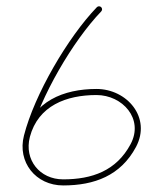

<svg xmlns="http://www.w3.org/2000/svg" viewBox="-20 -570 474 600"><path d="M282.7 -547.5C282.7 -547.5 282.7 -547.5 282.7 -547.5C191.9 -453.2 87.4 -274 54.9 -146.5C33.5 -63.2 91.9 9.5 177.3 9.5C275 9.5 357.1 -21.2 404.9 -110.6C453.9 -202.4 377 -292 281.5 -292C179 -292 83.2 -253.6 54.9 -146.6C53.5 -141.5 56.6 -136.3 61.6 -135C66.7 -133.6 71.9 -136.7 73.2 -141.7C99.2 -240.1 187.9 -273 281.5 -273C362.7 -273 430.3 -198.6 388.1 -119.5C343.7 -36.4 267.9 -9.5 177.3 -9.5C104.2 -9.5 55 -70.5 73.3 -141.8C105 -266.1 207.8 -442.4 296.3 -534.3C300 -538.1 299.9 -544.1 296.1 -547.7C292.3 -551.3 286.3 -551.2 282.7 -547.5Z"/></svg>

Font: FRB American Cursive Extralight
Style: Italic
Weight: 200
Italic angle: -25°
Version: Version 2.0;Modular Font Editor K font №1